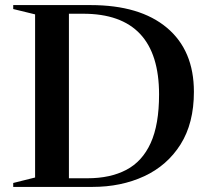

<svg xmlns="http://www.w3.org/2000/svg" viewBox="-20 -735 827 755"><path d="M32 0V-15.5L118 -37V-678.5L32 -699.5V-715H336Q530 -715 636.2 -626Q742.5 -537 742.5 -374Q742.5 -250.5 690 -167.2Q637.5 -84 547 -42Q456.5 0 343 0ZM605.5 -363.5Q605.5 -681 307 -681H251V-34H324Q413.5 -34 476.5 -67Q539.5 -100 572.5 -172.5Q605.5 -245 605.5 -363.5Z"/></svg>

Font: Newsreader Display Medium
Style: Regular
Weight: 500
Designer: Hugues Gentile
Foundry: Production Type
Version: Version 1.001